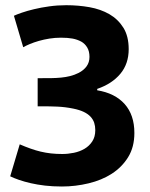

<svg xmlns="http://www.w3.org/2000/svg" viewBox="-20 -693 568 727"><path d="M122.6 -290.5V-397H137.2Q156.7 -397 175.3 -397.2Q193.8 -397.5 211.4 -399.2Q229 -400.9 245.6 -405Q262.2 -409.2 277.8 -417Q296.9 -426.8 307.9 -441.9Q318.8 -457 318.8 -477.5Q318.8 -499 310.1 -513.4Q301.3 -527.8 288.1 -535.2Q272.9 -543.5 254.9 -546.9Q236.8 -550.3 210.9 -550.3Q188.5 -550.3 167.2 -546.9Q146 -543.5 127.2 -538.1Q108.4 -532.7 93.3 -526.4Q78.1 -520 67.9 -514.2L32.7 -633.3Q43 -638.2 62.7 -645Q82.5 -651.9 108.9 -658.2Q135.3 -664.6 166.5 -668.9Q197.8 -673.3 231 -673.3Q276.4 -673.3 318.8 -665.8Q361.3 -658.2 394.3 -639.2Q427.2 -620.1 447.3 -587.9Q467.3 -555.7 467.3 -506.8Q467.3 -451.2 435.5 -413.3Q403.8 -375.5 348.1 -356.4V-351.1Q415 -340.3 451.9 -299.1Q488.8 -257.8 488.8 -189.5Q488.8 -136.2 465.3 -98.1Q441.9 -60.1 403.3 -35.2Q365.2 -10.7 315.4 1.2Q265.6 13.2 214.4 13.2Q180.2 13.2 150.6 9.8Q121.1 6.3 96.7 0.7Q72.3 -4.9 52.5 -11.7Q32.7 -18.6 18.6 -25.4L54.7 -146.5Q76.2 -137.2 95.5 -130.4Q114.7 -123.5 134 -118.9Q153.3 -114.3 173.1 -112.1Q192.9 -109.9 215.8 -109.9Q237.8 -109.9 260 -114.5Q282.2 -119.1 300 -129.6Q317.9 -140.1 329.3 -157.5Q340.8 -174.8 340.8 -200.2Q340.8 -215.3 336.7 -228Q332.5 -240.7 322.8 -251.2Q313 -261.7 297.1 -269.3Q281.2 -276.9 257.8 -281.7Q226.1 -288.1 197 -289.3Q168 -290.5 137.2 -290.5Z"/></svg>

Font: PT Astra Sans
Style: Bold
Weight: 700
Designer: A.Korolkova, I. Chaeva
Foundry: ParaType Ltd
Version: Version 1.001; ttfautohint (v1.6)